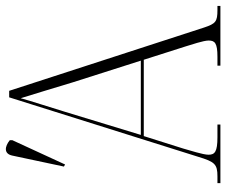

<svg xmlns="http://www.w3.org/2000/svg" viewBox="-78 -687 765 649"><g transform="rotate(-90 304.5 -362.5)"><path d="M73 -525 155 -703V-712C134 -729 109 -733 103 -703L66 -529ZM10 0H208V-10H165C116 -10 106 -19 106 -40C106 -59 121 -104 127 -126L169 -259H427L472 -118C478 -98 492 -57 492 -40C492 -19 484 -10 437 -10H407V0H609V-10H595C556 -10 549 -16 536 -55L322 -714H300L99 -75C82 -19 74 -10 33 -10H10ZM173 -269 251 -525C266 -575 287 -638 297 -675C310 -632 330 -569 351 -498L424 -269Z"/></g></svg>

Font: Noto Serif Display SemiCondensed ExtraLight
Style: Regular
Weight: 200
Width: 4
Designer: Monotype Design Team
Foundry: Monotype Imaging Inc.
Version: Version 2.009